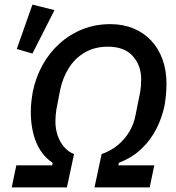

<svg xmlns="http://www.w3.org/2000/svg" viewBox="-20 -815 764 835"><path d="M217 -771 121 -582 53 -602 121 -795ZM31 0 51 -96H207L209 -107Q177 -128 156 -160.5Q135 -193 124.5 -235.5Q114 -278 114 -328Q114 -351 116.5 -373.5Q119 -396 123 -418Q136 -480 165.5 -533Q195 -586 239.5 -626Q284 -666 339.5 -688Q395 -710 460 -710Q515 -710 560 -691.5Q605 -673 637 -639Q669 -605 686.5 -557.5Q704 -510 704 -451Q704 -429 702 -405.5Q700 -382 696 -358Q685 -304 660.5 -255.5Q636 -207 596 -168.5Q556 -130 497 -107L495 -96H651L631 0H391L422 -145Q460 -158 490.5 -182.5Q521 -207 542 -241.5Q563 -276 570 -317L590 -417Q592 -429 593 -442Q594 -455 594 -471Q594 -530 557.5 -571Q521 -612 449 -612Q393 -612 350 -587.5Q307 -563 279.5 -519.5Q252 -476 241 -421L225 -338Q223 -325 222 -311.5Q221 -298 221 -286Q221 -254 231 -225Q241 -196 259.5 -175Q278 -154 302 -145L271 0Z"/></svg>

Font: IBM Plex Sans Medium
Style: Italic
Weight: 500
Italic angle: -11.31°
Designer: Mike Abbink, Paul van der Laan, Pieter van Rosmalen
Foundry: Bold Monday
Version: Version 3.201